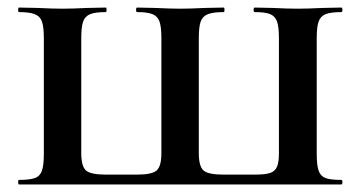

<svg xmlns="http://www.w3.org/2000/svg" viewBox="-20 -488 953 508"><path d="M30 -12Q59 -12 72.5 -17Q86 -22 91 -36.5Q96 -51 96 -81V-387Q96 -417 91 -431Q86 -445 72 -450.5Q58 -456 30 -456Q28 -456 28 -462Q28 -468 30 -468L80 -467Q120 -465 145 -465Q170 -465 212 -467L260 -468Q262 -468 262 -462Q262 -456 260 -456Q232 -456 218.5 -450.5Q205 -445 200 -431Q195 -417 195 -387V-83Q195 -48 207.5 -37Q220 -26 260 -26H343Q382 -26 394.5 -37Q407 -48 407 -83V-387Q407 -417 402 -431Q397 -445 383.5 -450.5Q370 -456 343 -456Q340 -456 340 -462Q340 -468 343 -468L390 -467Q432 -465 457 -465Q482 -465 522 -467L572 -468Q574 -468 574 -462Q574 -456 572 -456Q544 -456 530 -450.5Q516 -445 511 -431Q506 -417 506 -387V-83Q506 -48 518.5 -37Q531 -26 571 -26H654Q682 -26 695 -30.5Q708 -35 713 -47Q718 -59 718 -83V-387Q718 -417 713 -431Q708 -445 695 -450.5Q682 -456 654 -456Q651 -456 651 -462Q651 -468 654 -468L701 -467Q743 -465 768 -465Q792 -465 834 -467L883 -468Q886 -468 886 -462Q886 -456 883 -456Q855 -456 841.5 -450.5Q828 -445 823 -431Q818 -417 818 -387V-81Q818 -51 823 -36.5Q828 -22 841 -17Q854 -12 883 -12Q886 -12 886 -6Q886 0 883 0H30Q28 0 28 -6Q28 -12 30 -12Z"/></svg>

Font: Cormorant SC
Style: Bold
Weight: 700
Designer: Christian Thalmann (Catharsis Fonts)
Foundry: Catharsis Fonts
Version: Version 4.000